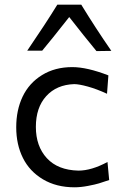

<svg xmlns="http://www.w3.org/2000/svg" viewBox="-20 -796 534 826"><path d="M277.8 -722.7Q198.2 -621.6 161.6 -578.1H97.2Q176.8 -694.8 226.6 -775.9H329.6Q391.1 -675.3 459 -577.1L395 -576.2Q341.8 -640.6 277.8 -722.7ZM317.4 -62Q373.5 -62 442.4 -99.1L449.7 -21.5Q420.9 -11.7 405.8 -7.1Q390.6 -2.4 358.9 3.7Q327.1 9.8 300.8 9.8Q222.7 9.8 165 -24.4Q107.4 -58.6 78.6 -116.5Q49.8 -174.3 49.8 -248.5Q49.8 -322.8 77.6 -380.9Q105.5 -439 160.9 -473.1Q216.3 -507.3 291 -507.3Q354.5 -507.3 446.3 -471.7L440.4 -392.6Q396 -413.1 357.9 -423.6Q319.8 -434.1 299.3 -434.1Q223.6 -431.6 179 -382.6Q134.3 -333.5 134.3 -250Q134.3 -167 181.6 -115.5Q229 -64 317.4 -62Z"/></svg>

Font: Commissioner Flair
Style: Regular
Weight: 400
Designer: Kostas Bartsokas
Foundry: Kostas Bartsokas
Version: Version 1.000